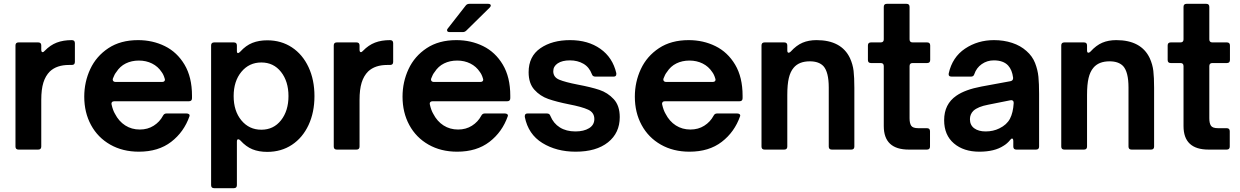

<svg xmlns="http://www.w3.org/2000/svg" viewBox="-20 -783 6492 1005"><path d="M77 0Q61 0 61 -16V-545Q61 -561 77 -561H180Q196 -561 196 -545V-523Q196 -510 203 -510Q208 -510 214 -517Q243 -547 277 -560Q311 -573 356 -573Q372 -573 372 -557V-459Q372 -443 356 -443H341Q277 -443 241 -409Q218 -386 207 -350.5Q196 -315 196 -260V-16Q196 0 180 0Z M421 -277Q421 -354 452.5 -421.5Q484 -489 547.5 -531Q611 -573 703 -573Q779 -573 843 -541.5Q907 -510 946 -444.5Q985 -379 985 -282V-269Q985 -253 969 -253H578Q570 -253 566 -248Q562 -243 564 -236Q571 -205 582 -187Q602 -148 635.5 -126.5Q669 -105 712 -105Q753 -105 784.5 -125Q816 -145 833 -177Q839 -189 851 -189H957Q965 -189 969.5 -185Q974 -181 972 -175Q943 -92 876 -40.5Q809 11 707 11Q622 11 557 -26Q492 -63 456.5 -128.5Q421 -194 421 -277ZM829 -354Q837 -354 841 -359Q845 -364 842 -372Q836 -393 826 -406Q807 -435 776 -450.5Q745 -466 707 -466Q669 -466 638.5 -451Q608 -436 589 -406Q579 -394 571 -372Q570 -370 570 -367Q570 -361 574 -357.5Q578 -354 585 -354Z M1626 -280Q1626 -195 1595 -128.5Q1564 -62 1508 -25Q1452 12 1379 12Q1335 12 1301.5 -1.5Q1268 -15 1238 -48Q1232 -54 1227 -54Q1220 -54 1220 -42V186Q1220 202 1204 202H1101Q1085 202 1085 186V-545Q1085 -561 1101 -561H1204Q1220 -561 1220 -545V-516Q1220 -505 1226 -505Q1230 -505 1238 -513Q1267 -545 1301 -558.5Q1335 -572 1379 -572Q1452 -572 1508 -535Q1564 -498 1595 -431.5Q1626 -365 1626 -280ZM1203 -280Q1203 -202 1243.5 -153Q1284 -104 1348 -104Q1412 -104 1451 -153.5Q1490 -203 1490 -280Q1490 -357 1451 -406.5Q1412 -456 1348 -456Q1284 -456 1243.5 -407Q1203 -358 1203 -280Z M1743 0Q1727 0 1727 -16V-545Q1727 -561 1743 -561H1846Q1862 -561 1862 -545V-523Q1862 -510 1869 -510Q1874 -510 1880 -517Q1909 -547 1943 -560Q1977 -573 2022 -573Q2038 -573 2038 -557V-459Q2038 -443 2022 -443H2007Q1943 -443 1907 -409Q1884 -386 1873 -350.5Q1862 -315 1862 -260V-16Q1862 0 1846 0Z M2087 -277Q2087 -354 2118.5 -421.5Q2150 -489 2213.5 -531Q2277 -573 2369 -573Q2445 -573 2509 -541.5Q2573 -510 2612 -444.5Q2651 -379 2651 -282V-269Q2651 -253 2635 -253H2244Q2236 -253 2232 -248Q2228 -243 2230 -236Q2237 -205 2248 -187Q2268 -148 2301.5 -126.5Q2335 -105 2378 -105Q2419 -105 2450.5 -125Q2482 -145 2499 -177Q2505 -189 2517 -189H2623Q2631 -189 2635.5 -185Q2640 -181 2638 -175Q2609 -92 2542 -40.5Q2475 11 2373 11Q2288 11 2223 -26Q2158 -63 2122.5 -128.5Q2087 -194 2087 -277ZM2495 -354Q2503 -354 2507 -359Q2511 -364 2508 -372Q2502 -393 2492 -406Q2473 -435 2442 -450.5Q2411 -466 2373 -466Q2335 -466 2304.5 -451Q2274 -436 2255 -406Q2245 -394 2237 -372Q2236 -370 2236 -367Q2236 -361 2240 -357.5Q2244 -354 2251 -354ZM2334 -615Q2320 -615 2320 -625Q2320 -630 2324 -634L2417 -753Q2424 -763 2437 -763H2535Q2542 -763 2545.5 -760.5Q2549 -758 2549 -754Q2549 -749 2543 -743L2421 -623Q2413 -615 2402 -615Z M2727 -171V-175Q2727 -189 2741 -189H2843Q2857 -189 2861 -176Q2877 -137 2910.5 -116Q2944 -95 2992 -95Q3036 -95 3063.5 -112Q3091 -129 3091 -160Q3091 -194 3058.5 -209Q3026 -224 2958 -237Q2893 -250 2850 -265Q2807 -280 2777 -313.5Q2747 -347 2747 -405Q2747 -488 2808.5 -530.5Q2870 -573 2964 -573Q3058 -573 3122.5 -527.5Q3187 -482 3206 -400V-395Q3206 -382 3192 -382H3096Q3082 -382 3078 -395Q3064 -432 3033.5 -449.5Q3003 -467 2963 -467Q2923 -467 2899.5 -451.5Q2876 -436 2876 -410Q2876 -379 2907 -366Q2938 -353 3005 -340Q3074 -327 3117.5 -312.5Q3161 -298 3192.5 -264Q3224 -230 3224 -170Q3224 -87 3162.5 -38Q3101 11 2993 11Q2893 11 2819 -34.5Q2745 -80 2727 -171Z M3303 -277Q3303 -354 3334.5 -421.5Q3366 -489 3429.5 -531Q3493 -573 3585 -573Q3661 -573 3725 -541.5Q3789 -510 3828 -444.5Q3867 -379 3867 -282V-269Q3867 -253 3851 -253H3460Q3452 -253 3448 -248Q3444 -243 3446 -236Q3453 -205 3464 -187Q3484 -148 3517.5 -126.5Q3551 -105 3594 -105Q3635 -105 3666.5 -125Q3698 -145 3715 -177Q3721 -189 3733 -189H3839Q3847 -189 3851.5 -185Q3856 -181 3854 -175Q3825 -92 3758 -40.5Q3691 11 3589 11Q3504 11 3439 -26Q3374 -63 3338.5 -128.5Q3303 -194 3303 -277ZM3711 -354Q3719 -354 3723 -359Q3727 -364 3724 -372Q3718 -393 3708 -406Q3689 -435 3658 -450.5Q3627 -466 3589 -466Q3551 -466 3520.5 -451Q3490 -436 3471 -406Q3461 -394 3453 -372Q3452 -370 3452 -367Q3452 -361 3456 -357.5Q3460 -354 3467 -354Z M3982 0Q3966 0 3966 -16V-545Q3966 -561 3982 -561H4085Q4101 -561 4101 -545V-519Q4101 -507 4108 -507Q4113 -507 4119 -513Q4149 -546 4181 -559.5Q4213 -573 4254 -573Q4384 -573 4429 -479Q4444 -446 4448 -412Q4452 -378 4452 -323V-16Q4452 0 4436 0H4334Q4318 0 4318 -16V-325Q4318 -406 4290 -437Q4266 -462 4219 -462Q4162 -462 4134 -428Q4117 -408 4109 -374.5Q4101 -341 4101 -286V-16Q4101 0 4085 0Z M4737 0Q4606 0 4606 -123V-437Q4606 -453 4590 -453H4539Q4523 -453 4523 -469V-545Q4523 -561 4539 -561H4590Q4606 -561 4606 -577V-747Q4606 -763 4622 -763H4725Q4741 -763 4741 -747V-577Q4741 -561 4757 -561H4833Q4849 -561 4849 -545V-469Q4849 -453 4833 -453H4757Q4741 -453 4741 -437V-164Q4741 -138 4749.5 -125Q4758 -112 4787 -112H4832Q4848 -112 4848 -96V-16Q4848 0 4832 0Z M4922 -154Q4922 -238 4986 -282Q5032 -314 5117 -330L5269 -358Q5284 -361 5283 -376Q5278 -417 5257 -440Q5232 -467 5182 -467Q5147 -467 5119 -447.5Q5091 -428 5080 -395Q5076 -382 5063 -382H4961Q4943 -382 4946 -399Q4965 -484 5031.5 -528.5Q5098 -573 5183 -573Q5234 -573 5278 -558.5Q5322 -544 5353 -516Q5384 -489 5398 -453Q5412 -417 5415.5 -381Q5419 -345 5419 -292V-16Q5419 0 5403 0H5300Q5284 0 5284 -16V-44Q5284 -58 5277 -58Q5274 -58 5269 -52Q5252 -31 5233 -20Q5186 11 5106 11Q5024 11 4973 -32.5Q4922 -76 4922 -154ZM5211 -111Q5250 -130 5266.5 -161.5Q5283 -193 5286 -243V-245Q5286 -253 5281 -256.5Q5276 -260 5268 -258L5153 -235Q5099 -225 5075 -203Q5057 -185 5057 -159Q5057 -128 5079.5 -111.5Q5102 -95 5139 -95Q5179 -95 5211 -111Z M5551 0Q5535 0 5535 -16V-545Q5535 -561 5551 -561H5654Q5670 -561 5670 -545V-519Q5670 -507 5677 -507Q5682 -507 5688 -513Q5718 -546 5750 -559.5Q5782 -573 5823 -573Q5953 -573 5998 -479Q6013 -446 6017 -412Q6021 -378 6021 -323V-16Q6021 0 6005 0H5903Q5887 0 5887 -16V-325Q5887 -406 5859 -437Q5835 -462 5788 -462Q5731 -462 5703 -428Q5686 -408 5678 -374.5Q5670 -341 5670 -286V-16Q5670 0 5654 0Z M6306 0Q6175 0 6175 -123V-437Q6175 -453 6159 -453H6108Q6092 -453 6092 -469V-545Q6092 -561 6108 -561H6159Q6175 -561 6175 -577V-747Q6175 -763 6191 -763H6294Q6310 -763 6310 -747V-577Q6310 -561 6326 -561H6402Q6418 -561 6418 -545V-469Q6418 -453 6402 -453H6326Q6310 -453 6310 -437V-164Q6310 -138 6318.5 -125Q6327 -112 6356 -112H6401Q6417 -112 6417 -96V-16Q6417 0 6401 0Z"/></svg>

Font: Open Sauce Two
Style: Bold
Weight: 700
Designer: Alfredo Marco Pradil
Foundry: Creative Sauce Fz LLC
Version: Version 1.477